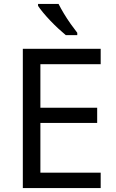

<svg xmlns="http://www.w3.org/2000/svg" viewBox="-20 -964 596 984"><path d="M496 0H97V-714H496V-635H187V-412H478V-334H187V-79H496ZM280 -944Q291 -922 307.5 -894.5Q324 -867 342.5 -841Q361 -815 376 -796V-784H317Q300 -798 279 -817.5Q258 -837 237.5 -858.5Q217 -880 200.5 -900Q184 -920 175 -934V-944Z"/></svg>

Font: Noto Sans Cherokee
Style: Regular
Weight: 400
Designer: Monotype Design Team
Foundry: Monotype Imaging Inc.
Version: Version 2.001